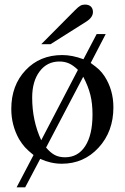

<svg xmlns="http://www.w3.org/2000/svg" viewBox="-20 -698 540 830"><path d="M437 -550.8 372.1 -425.8Q396 -408.7 408.2 -397.2Q420.4 -385.7 432.1 -368.2Q470.2 -309.1 470.2 -233.9Q470.2 -129.4 406.2 -59.8Q342.3 9.8 247.1 9.8Q199.7 9.8 153.8 -11.2L88.9 111.8H51.8L125 -27.8Q100.6 -47.4 87.6 -61.8Q74.7 -76.2 62 -97.2Q28.8 -157.2 28.8 -227.1Q28.8 -329.1 90.6 -394.5Q152.3 -460 249 -460Q292.5 -460 340.8 -441.9L397.9 -550.8ZM339.8 -366.2 179.2 -60.1Q198.2 -37.6 217 -27.8Q235.8 -18.1 261.2 -18.1Q317.4 -18.1 348.6 -66.7Q379.9 -115.2 379.9 -203.1Q379.9 -251 370.6 -288.1Q361.3 -325.2 339.8 -366.2ZM158.2 -91.8 316.9 -396Q296.9 -415.5 278.3 -423.8Q259.8 -432.1 236.8 -432.1Q183.6 -432.1 151.4 -389.4Q119.1 -346.7 119.1 -275.9Q119.1 -176.3 158.2 -91.8ZM198.2 -506.8H158.2L305.2 -654.8Q318.8 -668.5 327.4 -673.3Q335.9 -678.2 347.2 -678.2Q363.8 -678.2 372.8 -669.7Q381.8 -661.1 381.8 -646Q381.8 -622.6 352.1 -604Z"/></svg>

Font: Accordance
Style: Regular
Weight: 400
Version: Version 1.1 (build May 11, 2018) Miklal Software Solutions, 